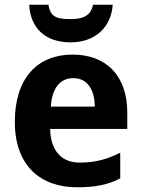

<svg xmlns="http://www.w3.org/2000/svg" viewBox="-20 -786 602 816"><path d="M459 -766H375C366 -714 324 -705 281 -705C227 -705 194 -710 186 -766H104C109 -669 170 -606 280 -606C386 -606 453 -672 459 -766ZM288 -554C142 -554 43 -457 43 -268C43 -81 153 10 307 10C389 10 441 -2 491 -28V-137C435 -109 385 -95 319 -95C239 -95 195 -148 193 -238H521V-307C521 -464 432 -554 288 -554ZM291 -454C353 -454 382 -403 383 -333H196C201 -414 238 -454 291 -454Z"/></svg>

Font: Noto Sans Display
Style: Bold
Weight: 700
Designer: Monotype Design Team
Foundry: Monotype Imaging Inc.
Version: Version 1.900